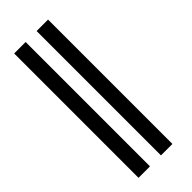

<svg xmlns="http://www.w3.org/2000/svg" viewBox="-243 -774 808 808"><g transform="rotate(-45 161.0 -370.0)"><path d="M112.2 -740.1V0H44V-740.1ZM245.7 -740.1V0H177.6V-740.1Z"/></g></svg>

Font: Inter Thin BETA
Style: Regular
Weight: 100
Designer: Rasmus Andersson
Foundry: rsms
Version: Version 3.011;git-f93a4a705